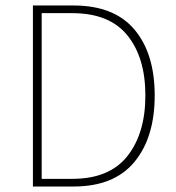

<svg xmlns="http://www.w3.org/2000/svg" viewBox="-20 -680 640 700"><path d="M100 0V-660H248Q396 -660 470 -572.5Q544 -485 544 -332Q544 -179 470 -89.5Q396 0 248 0ZM132 -28H244Q379 -28 444.5 -111Q510 -194 510 -332Q510 -470 444.5 -551Q379 -632 244 -632H132Z"/></svg>

Font: TypoPRO Source Code Pro
Style: Regular
Weight: 200
Monospace: yes
Designer: Paul D. Hunt, Teo Tuominen
Foundry: Adobe Systems Incorporated
Version: Version 2.010;PS 1.0;hotconv 1.0.84;makeotf.lib2.5.63406